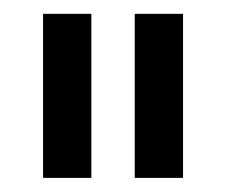

<svg xmlns="http://www.w3.org/2000/svg" viewBox="-20 -710 319 272"><path d="M41 -690.4H109.4V-458H41ZM170.9 -690.4H239.3V-458H170.9Z"/></svg>

Font: Altinn-DIN Condensed
Style: Regular
Weight: 400
Width: 3
Designer: Charles Nix
Foundry: Altinn
Version: Version 2.00